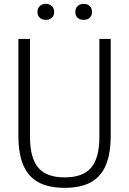

<svg xmlns="http://www.w3.org/2000/svg" viewBox="-20 -936 650 966"><path d="M72.5 -254.5V-740H131V-247Q131 -142 172.2 -92.8Q213.5 -43.5 305.5 -43.5Q397.5 -43.5 438.8 -92.8Q480 -142 480 -247V-740H537V-254.5Q537 -163.5 512.8 -105.5Q488.5 -47.5 437.5 -19.2Q386.5 9 305.5 9Q224.5 9 173 -19.2Q121.5 -47.5 97 -105.5Q72.5 -163.5 72.5 -254.5ZM168.5 -876Q168.5 -894.5 180 -905.5Q191.5 -916.5 210.5 -916.5Q229.5 -916.5 241 -905.5Q252.5 -894.5 252.5 -876Q252.5 -857.5 241 -846.8Q229.5 -836 210.5 -836Q191 -836 179.8 -846.8Q168.5 -857.5 168.5 -876ZM359 -876Q359 -894.5 370.5 -905.5Q382 -916.5 401 -916.5Q420 -916.5 431.5 -905.5Q443 -894.5 443 -876Q443 -857.5 431.5 -846.8Q420 -836 401 -836Q381.5 -836 370.2 -846.8Q359 -857.5 359 -876Z"/></svg>

Font: Encode Sans Condensed Light
Style: Regular
Weight: 300
Width: 3
Designer: Multiple Designers
Foundry: Impallari Type
Version: Version 2.000